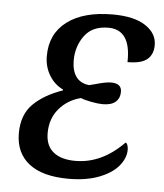

<svg xmlns="http://www.w3.org/2000/svg" viewBox="-45 -585 542 636"><g transform="rotate(5 226.0 -267.5)"><path d="M29 -126Q29 -188 65 -223.5Q101 -259 162 -280V-283Q134 -296 116.5 -324.5Q99 -353 99 -389Q99 -463 153.5 -504Q208 -545 305 -545Q376 -545 414 -520Q452 -495 452 -456Q452 -425 432.5 -408.5Q413 -392 367 -392Q370 -500 294 -500Q241 -500 215 -464.5Q189 -429 189 -382Q189 -348 203.5 -328Q218 -308 247 -305L267 -310Q301 -320 319 -320Q354 -320 354 -292Q354 -271 340 -258.5Q326 -246 297 -246Q282 -246 258.5 -250.5Q235 -255 224 -260Q180 -249 152 -216Q124 -183 124 -135Q124 -93 150 -72Q176 -51 223 -51Q311 -51 384 -126Q388 -125 390.5 -118Q393 -111 393 -103Q393 -75 371.5 -49Q350 -23 307.5 -6.5Q265 10 206 10Q119 10 74 -25.5Q29 -61 29 -126Z"/></g></svg>

Font: Noto Serif Narrow
Style: Italic
Weight: 400
Width: 4
Italic angle: -12°
Designer: Monotype Design Team
Foundry: Monotype Imaging Inc.
Version: Version 1.001